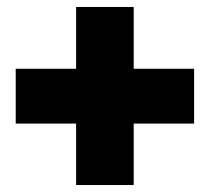

<svg xmlns="http://www.w3.org/2000/svg" viewBox="-20 -625 601 550"><path d="M363 -95H198V-271H25V-428H198V-605H363V-428H536V-271H363Z"/></svg>

Font: Ulagadi Sans
Style: Bold
Weight: 700
Designer: Ninad Kale (Devanagari), Jonny Pinhorn (Latin)
Foundry: Indian Type Foundry
Version: Version 3.01;March 29, 2020;FontCreator 12.0.0.2522 64-bit; 